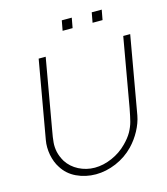

<svg xmlns="http://www.w3.org/2000/svg" viewBox="-135 -1042 1010 1161"><g transform="rotate(-15 370.0 -461.5)"><path d="M424 -937.5 412.5 -875H350L361.5 -937.5ZM611.5 -937.5 600 -875H537.5L549 -937.5ZM654 -263.5Q645.5 -218 620.5 -171.5Q595.5 -125 559.5 -87.5Q512 -38.5 448.5 -11.5Q384.5 15.5 321 15.5Q256.5 15.5 200.5 -11Q145.5 -37 114.5 -87.5Q92 -121 82 -170.5Q73 -220 81 -263.5L166.5 -750H210.5L134.5 -317.5Q124.5 -264 122.5 -236.5Q120 -208 126.2 -178Q132.5 -148 152 -114.5Q165.5 -93.5 184 -77Q202.5 -60.5 225 -49Q247.5 -37.5 272.8 -31.2Q298 -25 325 -25Q378.5 -25 433.5 -49Q488.5 -73 529 -114.5Q560 -145.5 577.5 -176Q586 -191.5 592.2 -206.5Q598.5 -221.5 602.5 -236.5Q606.5 -251.5 610.8 -271.8Q615 -292 620 -317.5L696 -750H739.5Z"/></g></svg>

Font: Russisch Sans ExtraLight
Style: Italic
Weight: 200
Width: 4
Italic angle: -10°
Designer: Michael Sharanda (font) & Cristiano Sobral (main changes)
Foundry: Michael Sharanda
Version: Version 2.00;September 8, 2020;FontCreator 13.0.0.2681 64-bi